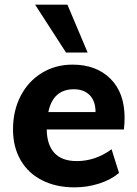

<svg xmlns="http://www.w3.org/2000/svg" viewBox="-20 -798 590 826"><path d="M516 -291Q516 -267 513 -241H181Q182 -174 214.5 -139.5Q247 -105 310 -105Q391 -105 460 -156L492 -54Q458 -25 407 -8.5Q356 8 300 8Q221 8 161 -22.5Q101 -53 68.5 -109.5Q36 -166 36 -241Q36 -322 69 -385.5Q102 -449 160.5 -484.5Q219 -520 292 -520Q394 -520 455 -459.5Q516 -399 516 -291ZM188 -316H391Q391 -363 366 -388.5Q341 -414 298 -414Q208 -414 188 -316ZM264 -572 131 -778H270L357 -572Z"/></svg>

Font: Muli ExtraBold
Style: Italic
Weight: 800
Italic angle: -4.541°
Designer: Vernon Adams
Foundry: Vernon Adams
Version: Version 2.000